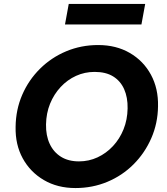

<svg xmlns="http://www.w3.org/2000/svg" viewBox="-20 -940 844 972"><path d="M362 12Q271 12 202 -28.5Q133 -69 95 -138.5Q57 -208 59 -298Q60 -385 92.5 -460Q125 -535 182.5 -592Q240 -649 315.5 -680.5Q391 -712 477 -712Q568 -712 637 -672Q706 -632 744 -562Q782 -492 780 -402Q779 -316 746 -240.5Q713 -165 656 -108Q599 -51 523.5 -19.5Q448 12 362 12ZM380 -123Q430 -123 474 -143.5Q518 -164 552 -200.5Q586 -237 605.5 -285.5Q625 -334 626 -391Q627 -447 608.5 -488.5Q590 -530 553 -553Q516 -576 459 -576Q409 -576 365 -556Q321 -536 287 -499.5Q253 -463 233.5 -415Q214 -367 213 -310Q212 -254 231.5 -212Q251 -170 288.5 -146.5Q326 -123 380 -123ZM309 -816 328 -920H715L696 -816Z"/></svg>

Font: DM Sans 20pt Black
Style: Italic
Weight: 900
Italic angle: -10°
Version: Version 4.004;gftools[0.9.30]